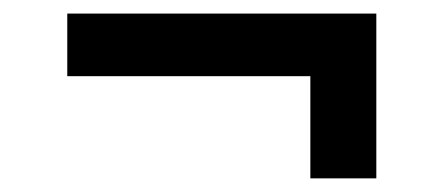

<svg xmlns="http://www.w3.org/2000/svg" viewBox="-20 -409 647 280"><path d="M78.1 -389.2H528.8V-148.9H432.6V-297.9H78.1Z"/></svg>

Font: NoticiaText-Bold
Style: Bold
Weight: 700
Designer: JM Sole
Foundry: JM Sole
Version: Version 1.003